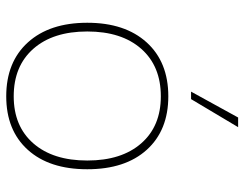

<svg xmlns="http://www.w3.org/2000/svg" viewBox="-104 -670 784 616"><g transform="rotate(90 288.0 -362.0)"><path d="M523 -250Q523 -128 460.5 -59Q398 10 289 10Q179 10 116 -59.5Q53 -129 53 -250Q53 -371 116 -440.5Q179 -510 289 -510Q398 -510 460.5 -441Q523 -372 523 -250ZM81 -250Q81 -140 136.5 -77Q192 -14 289 -14Q385 -14 440 -77Q495 -140 495 -250Q495 -360 440 -423Q385 -486 289 -486Q192 -486 136.5 -423Q81 -360 81 -250ZM388 -734 298 -583H274L357 -734Z"/></g></svg>

Font: Work Sans ExtraLight
Style: Regular
Weight: 280
Designer: Wei Huang
Foundry: Wei Huang
Version: Version 1.500